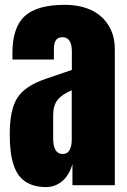

<svg xmlns="http://www.w3.org/2000/svg" viewBox="-20 -760 523 788"><path d="M168.5 7.8Q132.8 7.8 106.2 -3.2Q79.6 -14.2 63.2 -32.7Q46.9 -51.3 37.1 -79.6Q27.3 -107.9 23.7 -138.9Q20 -169.9 20 -210Q20 -310.1 51.3 -358.6Q82.5 -407.2 166.5 -436L274.9 -473.1V-548.3Q274.9 -607.4 236.3 -607.4Q201.2 -607.4 201.2 -559.6V-515.6H31.2Q30.8 -521 30.8 -539.6Q30.8 -647.5 81.5 -693.8Q132.3 -740.2 245.6 -740.2Q305.2 -740.2 351.1 -720Q397 -699.7 424.1 -658Q451.2 -616.2 451.2 -558.1V0H277.3V-86.9Q264.6 -41.5 235.6 -16.8Q206.5 7.8 168.5 7.8ZM237.3 -127.9Q256.8 -127.9 265.6 -144.5Q274.4 -161.1 274.4 -185.1V-389.2Q235.4 -373.5 216.8 -350.6Q198.2 -327.6 198.2 -287.1V-192.9Q198.2 -127.9 237.3 -127.9Z"/></svg>

Font: Anton
Style: Regular
Weight: 400
Designer: Vernon Adams, Tural Alisoy
Foundry: Vernon Adams
Version: Version 2.300